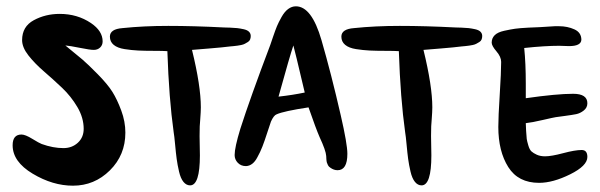

<svg xmlns="http://www.w3.org/2000/svg" viewBox="-20 -615 1900 608"><path d="M268 -542Q305 -517 305 -484Q305 -472 297 -464.5Q289 -457 277 -457Q265 -457 233 -463.5Q201 -470 187 -471Q224 -441 241 -426.5Q258 -412 289.5 -380Q321 -348 336 -324Q351 -300 364 -265Q377 -230 377 -195Q377 -124 328 -75.5Q279 -27 211 -27Q147 -27 83.5 -65Q20 -103 20 -155Q20 -189 48 -189Q60 -189 82 -175.5Q104 -162 112 -159Q148 -146 181 -146Q208 -146 226.5 -163Q245 -180 245 -207Q245 -242 225 -276Q205 -310 176.5 -337Q148 -364 119 -389Q90 -414 70 -439.5Q50 -465 50 -488Q50 -531 87 -551Q124 -571 169 -571Q225 -571 268 -542Z M368 -526Q435 -533 513 -533Q593 -533 690 -528Q694 -528 708 -527.5Q722 -527 731 -526Q740 -525 751.5 -522.5Q763 -520 768.5 -514.5Q774 -509 774 -501Q774 -495 772 -490Q770 -485 765 -482Q760 -479 755.5 -476.5Q751 -474 744 -472.5Q737 -471 732.5 -470.5Q728 -470 720 -469Q712 -468 709 -468Q686 -465 643 -461.5Q600 -458 588 -457Q616 -343 616 -275Q616 -262 614 -236Q612 -220 612 -184Q612 -173 612.5 -153Q613 -133 613 -123Q613 -28 582 -28Q570 -28 561 -39Q552 -50 547 -71.5Q542 -93 539.5 -111.5Q537 -130 534.5 -157.5Q532 -185 530 -196Q515 -303 510 -453Q497 -454 467.5 -454Q438 -454 417.5 -455Q397 -456 374.5 -459.5Q352 -463 340 -473Q328 -483 328 -499Q328 -523 368 -526Z M1059 -250Q1080 -159 1080 -128Q1080 -76 1049 -76Q1037 -76 1026 -84Q1021 -87 1018.5 -92Q1016 -97 1015 -100.5Q1014 -104 1013.5 -111Q1013 -118 1013 -121Q1012 -138 992 -181Q981 -206 957 -275Q878 -263 856 -253Q847 -250 838 -230Q834 -219 826 -194Q818 -169 811 -151Q804 -133 795 -117Q781 -90 759 -89Q743 -89 733 -99.5Q723 -110 723 -124Q723 -148 741 -207Q772 -304 836 -473Q837 -476 844.5 -498Q852 -520 857 -532Q862 -544 871.5 -561Q881 -578 892.5 -586.5Q904 -595 917 -595Q967 -595 998 -488Q1029 -381 1059 -250ZM909 -471Q898 -439 862 -309Q907 -314 945 -322Q912 -462 909 -471Z M1101 -526Q1168 -533 1246 -533Q1326 -533 1423 -528Q1427 -528 1441 -527.5Q1455 -527 1464 -526Q1473 -525 1484.5 -522.5Q1496 -520 1501.5 -514.5Q1507 -509 1507 -501Q1507 -495 1505 -490Q1503 -485 1498 -482Q1493 -479 1488.5 -476.5Q1484 -474 1477 -472.5Q1470 -471 1465.5 -470.5Q1461 -470 1453 -469Q1445 -468 1442 -468Q1419 -465 1376 -461.5Q1333 -458 1321 -457Q1349 -343 1349 -275Q1349 -262 1347 -236Q1345 -220 1345 -184Q1345 -173 1345.5 -153Q1346 -133 1346 -123Q1346 -28 1315 -28Q1303 -28 1294 -39Q1285 -50 1280 -71.5Q1275 -93 1272.5 -111.5Q1270 -130 1267.5 -157.5Q1265 -185 1263 -196Q1248 -303 1243 -453Q1230 -454 1200.5 -454Q1171 -454 1150.5 -455Q1130 -456 1107.5 -459.5Q1085 -463 1073 -473Q1061 -483 1061 -499Q1061 -523 1101 -526Z M1821 -489Q1820 -469 1782 -469Q1777 -469 1766.5 -469.5Q1756 -470 1751 -470Q1705 -470 1640 -463Q1645 -415 1645 -350V-304Q1743 -318 1795 -318Q1840 -318 1840 -288Q1840 -274 1828.5 -265Q1817 -256 1804.5 -253.5Q1792 -251 1769.5 -248Q1747 -245 1740 -244Q1733 -243 1698.5 -235Q1664 -227 1645 -225Q1645 -220 1646 -201Q1647 -182 1648 -175Q1649 -168 1653 -154.5Q1657 -141 1663 -135.5Q1669 -130 1680 -125Q1691 -120 1706 -120Q1726 -120 1763.5 -130Q1801 -140 1822 -140Q1840 -140 1840 -118Q1840 -90 1785.5 -63Q1731 -36 1687 -36Q1621 -36 1589.5 -86Q1558 -136 1558 -213Q1558 -245 1562.5 -315.5Q1567 -386 1567 -419Q1567 -435 1552 -452.5Q1537 -470 1537 -480Q1537 -494 1546.5 -503.5Q1556 -513 1576.5 -517.5Q1597 -522 1611 -524Q1625 -526 1653.5 -527.5Q1682 -529 1689 -529L1737 -532H1750Q1777 -532 1799 -522Q1821 -512 1821 -489Z"/></svg>

Font: Because We Mentor
Style: Regular
Weight: 400
Designer: Liz Wetzel, Aaron Williamson, Russ McMullin
Foundry: Red Hat
Version: Version 1.000